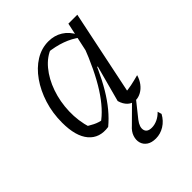

<svg xmlns="http://www.w3.org/2000/svg" viewBox="-198 -608 928 928"><g transform="rotate(-45 266.5 -144.0)"><path d="M202 3Q135 13 97 -31.5Q59 -76 59 -169Q59 -235 77.5 -293.5Q96 -352 128 -397.5Q160 -443 201.5 -468.5Q243 -494 290 -494Q331 -494 363 -474Q395 -454 413 -417L412 -398Q349 -447 246 -458L278 -462Q233 -446 198.5 -404.5Q164 -363 144 -305.5Q124 -248 122 -184Q120 -120 139 -59L117 -82Q140 -67 162.5 -55.5Q185 -44 212 -40L189 -35Q245 -73 296.5 -153.5Q348 -234 397 -362L414 -349Q366 -219 315 -133.5Q264 -48 202 3ZM384 -24 370 -55Q396 -56 422.5 -61.5Q449 -67 478 -75Q471 -51 457 -32.5Q443 -14 424.5 -4Q406 6 388 6Q365 6 348 -9.5Q331 -25 323 -53L373 -239L366 -241L419 -486H480ZM326 206Q297 206 279.5 194Q262 182 256.5 162.5Q251 143 258.5 120.5Q266 98 288 79L387 -19H410L330 81Q307 111 312.5 133Q318 155 349 155Q368 155 387.5 146Q407 137 423 120L429 141Q412 172 384.5 189Q357 206 326 206Z"/></g></svg>

Font: Piazzolla Thin Light
Style: Italic
Weight: 300
Italic angle: -11.3°
Version: Version 2.005